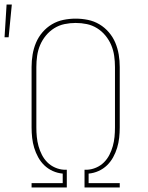

<svg xmlns="http://www.w3.org/2000/svg" viewBox="-33 -825 653 845"><path d="M106 0V-19H243V-61Q220 -63 199 -72.5Q178 -82 162 -97.5Q146 -113 135 -133Q124 -153 117.5 -174.5Q111 -196 108.5 -218.5Q106 -241 106 -264V-530Q106 -558 110.5 -585Q115 -612 125.5 -637Q136 -662 154 -683Q172 -704 195.5 -718Q219 -732 246 -737.5Q273 -743 300 -743Q327 -743 354 -737.5Q381 -732 404.5 -718Q428 -704 446 -683Q464 -662 474.5 -637Q485 -612 489.5 -585Q494 -558 494 -530V-264Q494 -241 491.5 -218.5Q489 -196 482.5 -174.5Q476 -153 465 -133Q454 -113 438 -97.5Q422 -82 401 -72.5Q380 -63 357 -61V-19H494V0H339V-78H351Q371 -79 390.5 -87.5Q410 -96 424.5 -110.5Q439 -125 448.5 -143.5Q458 -162 463.5 -182Q469 -202 471 -222.5Q473 -243 473 -264V-530Q473 -555 469.5 -579.5Q466 -604 456.5 -626.5Q447 -649 431 -668.5Q415 -688 394 -701Q373 -714 349 -719Q325 -724 300 -724Q275 -724 251 -719Q227 -714 206 -701Q185 -688 169 -668.5Q153 -649 143.5 -626.5Q134 -604 130.5 -579.5Q127 -555 127 -530V-264Q127 -243 129 -222.5Q131 -202 136.5 -182Q142 -162 151.5 -143.5Q161 -125 175.5 -110.5Q190 -96 209.5 -87.5Q229 -79 249 -78H261V0ZM-13 -661 -4 -805H19L5 -661Z"/></svg>

Font: Iosevka Etoile Thin
Style: Regular
Weight: 100
Designer: Belleve Invis
Foundry: Belleve Invis
Version: Version 22.1.2; ttfautohint (v1.8.4)